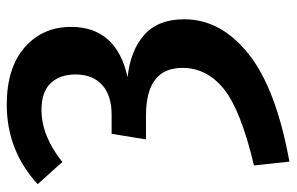

<svg xmlns="http://www.w3.org/2000/svg" viewBox="-170 -576 854 553"><g transform="rotate(-90 256.5 -299.0)"><path d="M232 -706Q338 -706 397 -654.5Q456 -603 456 -521Q456 -390 311 -358Q388 -350 433 -310Q478 -270 478 -195Q478 -89 378 -9.5Q278 70 68 108L57 6Q217 -32 277.5 -81Q338 -130 338 -200Q338 -305 201 -305H132L148 -404H203Q258 -404 288.5 -431Q319 -458 319 -508Q319 -553 294 -579.5Q269 -606 217 -606Q142 -606 67 -546L3 -617Q100 -706 232 -706Z"/></g></svg>

Font: FiraGO Medium
Style: Regular
Weight: 500
Designer: bBox Type
Foundry: bBox Type GmbH
Version: Version 1.001;PS 001.001;hotconv 1.0.88;makeotf.lib2.5.64775